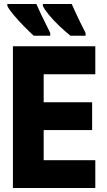

<svg xmlns="http://www.w3.org/2000/svg" viewBox="-20 -947 540 967"><path d="M45 0V-714H460V-573H200V-432H444V-292H200V-140H460V0ZM335 -767Q305 -791 276.5 -818.5Q248 -846 226.5 -872Q205 -898 196 -917V-927H341Q349 -909 366 -872.5Q383 -836 411 -781V-767ZM150 -767Q129 -786 100.5 -815Q72 -844 48.5 -872Q25 -900 17 -917V-927H163Q171 -908 188.5 -871.5Q206 -835 233 -781V-767Z"/></svg>

Font: Noto Sans Mono ExtraCondensed Black
Style: Regular
Weight: 900
Width: 2
Designer: Monotype Design Team
Foundry: Monotype Imaging Inc.
Version: Version 2.014